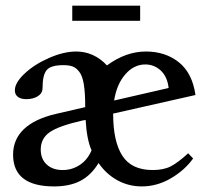

<svg xmlns="http://www.w3.org/2000/svg" viewBox="-20 -650 717 681"><path d="M236.3 -576.2V-629.9H477.1V-576.2ZM171.9 11.2Q26.4 11.2 26.4 -101.6Q26.4 -155.3 64.7 -191.9Q103 -228.5 178.7 -246.1L282.2 -270V-273.9Q282.2 -321.3 277.3 -351.1Q272.5 -380.9 261.2 -395.3Q250 -409.7 237.5 -414.3Q225.1 -418.9 204.6 -418.9Q159.7 -418.9 145.3 -401.1Q130.9 -383.3 130.9 -337.9Q130.9 -319.3 114.3 -308.8Q97.7 -298.3 73.2 -298.3Q53.7 -298.3 43.2 -306.6Q32.7 -314.9 32.7 -329.6Q32.7 -356.9 67.9 -389.6Q103 -422.4 154.8 -444.8Q206.5 -467.3 250 -467.3Q313 -467.3 359.4 -418Q426.3 -467.3 497.6 -467.3Q566.4 -467.3 614.3 -429.2Q662.1 -391.1 673.3 -313L381.3 -247.1Q381.3 -147.9 414.1 -97.4Q446.8 -46.9 521.5 -46.9Q560.5 -46.9 585.9 -60.1Q611.3 -73.2 647.5 -106.4L665 -87.9Q634.8 -45.9 585.7 -17.3Q536.6 11.2 482.9 11.2Q436 11.2 396.2 -10.7Q356.4 -32.7 329.6 -71.8Q303.2 -28.3 265.1 -8.5Q227.1 11.2 171.9 11.2ZM495.1 -421.4Q455.1 -421.4 424.6 -386.5Q394 -351.6 384.8 -293.5L578.1 -337.9Q573.7 -377.9 550.3 -399.7Q526.9 -421.4 495.1 -421.4ZM124.5 -119.6Q124.5 -86.4 145.5 -66.7Q166.5 -46.9 202.6 -46.9Q235.4 -46.9 262.9 -64.9Q290.5 -83 304.7 -116.7Q287.6 -155.8 283.7 -224.6L271 -222.2Q187.5 -203.1 156 -180.9Q124.5 -158.7 124.5 -119.6Z"/></svg>

Font: Elstob 6pt SemiBold
Style: Regular
Weight: 600
Designer: Peter S. Baker
Version: Version 1.015